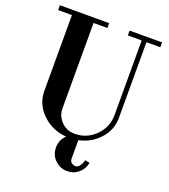

<svg xmlns="http://www.w3.org/2000/svg" viewBox="-168 -868 1060 1201"><g transform="rotate(20 362.0 -268.0)"><path d="M418.9 211.9Q373 211.9 338.1 179Q303.2 146 303.2 96.2Q303.2 44.9 339.8 11.2Q244.6 3.9 179.2 -60.1Q113.8 -124 113.8 -210.9V-715.8H22V-748H350.1V-715.8H257.8V-147.9Q257.8 -97.2 293.5 -60.8Q329.1 -24.4 379.9 -23.9Q460.9 -22.5 519.5 -79.8Q578.1 -137.2 578.1 -219.2V-715.8H485.8V-748H702.1V-715.8H609.9V-210.9Q609.9 -132.8 555.9 -72.3Q502 -11.7 418.9 5.9V129.9Q418.9 152.8 441.7 161.9Q464.4 170.9 480 153.8Q497.6 134.8 502 108.9L533.2 115.2Q526.4 156.7 494.4 184.3Q462.4 211.9 418.9 211.9Z"/></g></svg>

Font: Fin Serif Display
Style: Italic
Weight: 400
Designer: J. Blake Harris
Version: Version 1.006;FEAKit 1.0